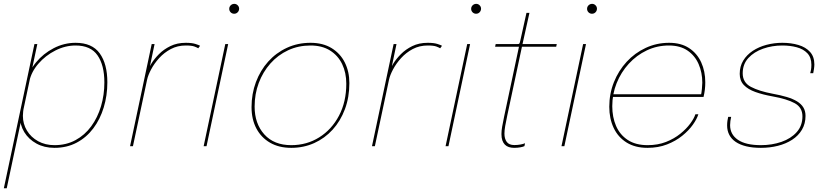

<svg xmlns="http://www.w3.org/2000/svg" viewBox="-20 -760 4308 998"><path d="M0 218.5 159 -531H174L15 218.5ZM263 8.5Q210 8.5 169.5 -13.8Q129 -36 106.2 -73.2Q83.5 -110.5 83.5 -155.5Q83.5 -168 85.5 -180.8Q87.5 -193.5 88 -195H102.5Q102 -192.5 100.5 -181Q99 -169.5 99 -158Q99 -116 120 -81.2Q141 -46.5 178.2 -26Q215.5 -5.5 263 -5.5Q324.5 -5.5 372.8 -31.8Q421 -58 454.2 -103.5Q487.5 -149 505 -207.8Q522.5 -266.5 522.5 -331.5Q522.5 -421 487 -472.2Q451.5 -523.5 373 -523.5Q319 -523.5 267.8 -497.5Q216.5 -471.5 179.8 -429.2Q143 -387 132.5 -337.5H118.5Q130 -390.5 167.5 -436Q205 -481.5 259 -509.5Q313 -537.5 373 -537.5Q458.5 -537.5 498.2 -482.8Q538 -428 538 -332Q538 -263 519.2 -201.5Q500.5 -140 465 -92.8Q429.5 -45.5 378.5 -18.5Q327.5 8.5 263 8.5Z M656 0 768.5 -531H783.5L753.5 -388H745Q751.5 -404 766.5 -428.8Q781.5 -453.5 806.2 -478.5Q831 -503.5 865.8 -520.5Q900.5 -537.5 946 -537.5Q977.5 -537.5 996.2 -531.5Q1015 -525.5 1020 -522L1010.5 -509Q1005.5 -512.5 991.2 -518Q977 -523.5 945.5 -523.5Q902.5 -523.5 867.8 -505Q833 -486.5 807.2 -458Q781.5 -429.5 765.5 -399.2Q749.5 -369 744.5 -345.5L671 0Z M1038.5 0 1151 -531H1166L1053.5 0ZM1197.5 -688.5Q1186.5 -688.5 1179 -696Q1171.5 -703.5 1171.5 -714.5Q1171.5 -721.5 1175 -727.2Q1178.5 -733 1184.5 -736.5Q1190.5 -740 1197.5 -740Q1208 -740 1215.5 -732.5Q1223 -725 1223 -714.5Q1223 -707.5 1219.5 -701.5Q1216 -695.5 1210.2 -692Q1204.5 -688.5 1197.5 -688.5Z M1494 8.5Q1430 8.5 1383.8 -18.2Q1337.5 -45 1312.5 -92.5Q1287.5 -140 1287.5 -203Q1287.5 -272.5 1310.2 -333.2Q1333 -394 1374 -439.8Q1415 -485.5 1471.2 -511.5Q1527.5 -537.5 1594 -537.5Q1658.5 -537.5 1703.8 -509.8Q1749 -482 1772.5 -434.8Q1796 -387.5 1796 -328.5Q1796 -254.5 1773 -192.8Q1750 -131 1709 -86Q1668 -41 1613 -16.2Q1558 8.5 1494 8.5ZM1494 -5.5Q1574.5 -5.5 1639.2 -46Q1704 -86.5 1742 -158.5Q1780 -230.5 1780 -325Q1780 -382 1758.5 -426.8Q1737 -471.5 1695.5 -497.5Q1654 -523.5 1594 -523.5Q1531 -523.5 1477.8 -498.8Q1424.5 -474 1385.5 -430Q1346.5 -386 1325 -328.8Q1303.5 -271.5 1303.5 -206Q1303.5 -117.5 1353.8 -61.5Q1404 -5.5 1494 -5.5Z M1913.5 0 2026 -531H2041L2011 -388H2002.5Q2009 -404 2024 -428.8Q2039 -453.5 2063.8 -478.5Q2088.5 -503.5 2123.2 -520.5Q2158 -537.5 2203.5 -537.5Q2235 -537.5 2253.8 -531.5Q2272.5 -525.5 2277.5 -522L2268 -509Q2263 -512.5 2248.8 -518Q2234.5 -523.5 2203 -523.5Q2160 -523.5 2125.2 -505Q2090.5 -486.5 2064.8 -458Q2039 -429.5 2023 -399.2Q2007 -369 2002 -345.5L1928.5 0Z M2296 0 2408.5 -531H2423.5L2311 0ZM2455 -688.5Q2444 -688.5 2436.5 -696Q2429 -703.5 2429 -714.5Q2429 -721.5 2432.5 -727.2Q2436 -733 2442 -736.5Q2448 -740 2455 -740Q2465.5 -740 2473 -732.5Q2480.5 -725 2480.5 -714.5Q2480.5 -707.5 2477 -701.5Q2473.5 -695.5 2467.8 -692Q2462 -688.5 2455 -688.5Z M2652.5 8.5Q2637.5 8.5 2625.2 4.5Q2613 0.5 2604.5 -8Q2596 -16.5 2591.2 -30Q2586.5 -43.5 2586.5 -63Q2586.5 -81 2590.2 -101.8Q2594 -122.5 2600.5 -154.5L2677.5 -517H2553.5L2556.5 -531H2665.5Q2671 -531 2674.2 -531.2Q2677.5 -531.5 2679 -533Q2680.5 -534.5 2681.5 -537.5Q2682.5 -540.5 2684 -546.5L2716.5 -693H2732L2696 -531H2874L2871 -517H2693L2617 -161Q2610 -128 2606 -105Q2602 -82 2602 -65.5Q2602 -39 2614 -22.5Q2626 -6 2653.5 -6Q2670 -6 2685.2 -8.8Q2700.5 -11.5 2709 -15.5L2706 -0.5Q2699.5 3 2684.5 5.8Q2669.5 8.5 2652.5 8.5Z M2898.5 0 3011 -531H3026L2913.5 0ZM3057.5 -688.5Q3046.5 -688.5 3039 -696Q3031.5 -703.5 3031.5 -714.5Q3031.5 -721.5 3035 -727.2Q3038.5 -733 3044.5 -736.5Q3050.5 -740 3057.5 -740Q3068 -740 3075.5 -732.5Q3083 -725 3083 -714.5Q3083 -707.5 3079.5 -701.5Q3076 -695.5 3070.2 -692Q3064.5 -688.5 3057.5 -688.5Z M3159 -256 3162.5 -270H3631.5L3624 -267Q3626.5 -277.5 3628.5 -298.5Q3630.5 -319.5 3630.5 -330.5Q3630.5 -382.5 3611.5 -426.5Q3592.5 -470.5 3554 -497Q3515.5 -523.5 3457 -523.5Q3395.5 -523.5 3342.2 -498.2Q3289 -473 3248.5 -428.8Q3208 -384.5 3185.2 -327.8Q3162.5 -271 3162.5 -208Q3162.5 -151.5 3182.2 -105.5Q3202 -59.5 3243 -32.5Q3284 -5.5 3346.5 -5.5Q3399 -5.5 3441.8 -22.2Q3484.5 -39 3516.2 -64.8Q3548 -90.5 3568 -117.8Q3588 -145 3594.5 -166H3610Q3602.5 -141.5 3581.5 -111.8Q3560.5 -82 3526.5 -54.5Q3492.5 -27 3447 -9.2Q3401.5 8.5 3345.5 8.5Q3281.5 8.5 3237 -19.2Q3192.5 -47 3169.8 -95.2Q3147 -143.5 3147 -205Q3147 -272.5 3171 -332.8Q3195 -393 3237.5 -439Q3280 -485 3336.5 -511.2Q3393 -537.5 3458 -537.5Q3520 -537.5 3561.8 -510Q3603.5 -482.5 3624.8 -436Q3646 -389.5 3646 -332Q3646 -313 3643.8 -294.2Q3641.5 -275.5 3637 -256Z M3935 8.5Q3891.5 8.5 3858.8 0.5Q3826 -7.5 3804 -22.5Q3782 -37.5 3770.8 -59Q3759.5 -80.5 3759.5 -108Q3759.5 -121 3761.2 -132.2Q3763 -143.5 3765 -152.5H3780.5Q3778 -142.5 3776.5 -131Q3775 -119.5 3775 -109.5Q3775 -61 3815.8 -33.2Q3856.5 -5.5 3935 -5.5Q3992.5 -5.5 4041.8 -22.5Q4091 -39.5 4121 -73Q4151 -106.5 4151 -155.5Q4151 -201.5 4111 -223.5Q4071 -245.5 3995.5 -259Q3945 -268 3906.5 -281.8Q3868 -295.5 3846.5 -318Q3825 -340.5 3825 -376Q3825 -415 3843.2 -445Q3861.5 -475 3893 -495.8Q3924.5 -516.5 3964.2 -527Q4004 -537.5 4046.5 -537.5Q4092.5 -537.5 4130.2 -526.2Q4168 -515 4190.5 -490.2Q4213 -465.5 4213 -425Q4213 -416 4211 -401.8Q4209 -387.5 4207 -379.5H4191.5Q4193.5 -386.5 4195.5 -397Q4197.5 -407.5 4197.5 -423.5Q4197.5 -461 4176.8 -483Q4156 -505 4121.8 -514.2Q4087.5 -523.5 4046.5 -523.5Q3993.5 -523.5 3946.5 -507Q3899.5 -490.5 3870 -458.5Q3840.5 -426.5 3840.5 -379Q3840.5 -331 3883.2 -308.5Q3926 -286 3995.5 -273Q4037 -265.5 4069 -256Q4101 -246.5 4122.8 -233.2Q4144.5 -220 4155.8 -201.5Q4167 -183 4167 -158Q4167 -117 4148.5 -85.8Q4130 -54.5 4097.5 -33.5Q4065 -12.5 4023.2 -2Q3981.5 8.5 3935 8.5Z"/></svg>

Font: Epilogue Thin
Style: Italic
Weight: 250
Italic angle: -12°
Designer: Tyler Finck
Foundry: Etcetera Type Co
Version: Version 2.112